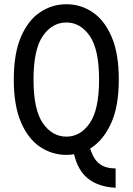

<svg xmlns="http://www.w3.org/2000/svg" viewBox="-20 -720 625 905"><path d="M45 -345Q45 -467 78.5 -545.5Q112 -624 168.5 -662Q225 -700 293 -700Q361 -700 417 -662Q473 -624 506.5 -545.5Q540 -467 540 -345Q540 -217 502.5 -136.5Q465 -56 405 -20Q421 32 450 53Q479 74 525 74V165Q446 161 397 123.5Q348 86 329 7Q313 10 293 10Q225 10 168.5 -28Q112 -66 78.5 -144.5Q45 -223 45 -345ZM138 -345Q138 -203 182 -139.5Q226 -76 293 -76Q359 -76 403 -139.5Q447 -203 447 -345Q447 -487 403 -550.5Q359 -614 293 -614Q226 -614 182 -550.5Q138 -487 138 -345Z"/></svg>

Font: Radio Canada Condensed
Style: Regular
Weight: 400
Width: 3
Designer: Charles Daoud, Etienne Aubert Bonn, Alexandre Saumier Demers, Jacques Le Bailly
Foundry: Radio-Canada
Version: Version 2.104; ttfautohint (v1.8.4.7-5d5b);gftools[0.9.28.de